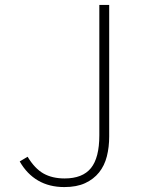

<svg xmlns="http://www.w3.org/2000/svg" viewBox="-20 -746 583 779"><path d="M241 13Q180 13 134.5 -13.5Q89 -40 60 -91L92 -110Q121 -62 156.5 -42Q192 -22 242 -22Q315 -22 349 -64Q383 -106 383 -197V-726H423V-192Q423 -149 413.5 -111.5Q404 -74 382 -46.5Q360 -19 325.5 -3Q291 13 241 13Z"/></svg>

Font: SpoqaHanSans
Style: Thin
Weight: 250
Designer: [Spoqa Han Sans] Dong-huui Kim \uAE40 \uB3D9 \uD718   [Noto Sans] Ryoko NISHIZUKA \u897F \u585A \u6DBC \u5B50  (kana & i
Foundry: Spoqa (http://bi.spoqa.com)
Version: Version 1.004;PS 1.004;hotconv 1.0.82;makeotf.lib2.5.63406